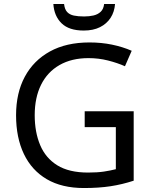

<svg xmlns="http://www.w3.org/2000/svg" viewBox="-20 -938 768 968"><path d="M407 -377H654V-27Q596 -8 537 1Q478 10 403 10Q292 10 216 -34.5Q140 -79 100.5 -161.5Q61 -244 61 -357Q61 -469 105 -551Q149 -633 231.5 -678.5Q314 -724 431 -724Q491 -724 544.5 -713Q598 -702 644 -682L610 -604Q572 -621 524.5 -633Q477 -645 426 -645Q341 -645 280 -610Q219 -575 187 -510.5Q155 -446 155 -357Q155 -272 182.5 -206.5Q210 -141 269 -104.5Q328 -68 424 -68Q471 -68 504 -73Q537 -78 564 -85V-297H407ZM560 -918Q557 -878 537.5 -848Q518 -818 484 -801Q450 -784 402 -784Q328 -784 290.5 -820.5Q253 -857 249 -918H303Q306 -891 318.5 -877.5Q331 -864 352.5 -859.5Q374 -855 404 -855Q430 -855 451.5 -860Q473 -865 487.5 -878.5Q502 -892 505 -918Z"/></svg>

Font: Noto Sans Myanmar
Style: Regular
Weight: 400
Designer: Monotype Design Team
Foundry: Monotype Imaging Inc.
Version: Version 2.107